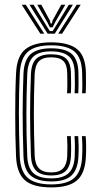

<svg xmlns="http://www.w3.org/2000/svg" viewBox="-20 -787 426 814"><path d="M197.5 7.5Q119.5 7.5 85.2 -23.2Q51 -54 48 -123.8Q46 -168.5 45.2 -213.8Q44.5 -259 44.5 -303.5Q44.5 -348 45.2 -391.2Q46 -434.5 48 -475.8Q51.2 -549.2 87.8 -578.4Q124.2 -607.5 196.8 -607.5Q271.5 -607.5 307.1 -578.5Q342.8 -549.5 344.2 -478.5Q344.5 -460 344.5 -436.6Q344.5 -413.2 343.2 -391.5H328Q329.2 -410 329.1 -431.8Q329 -453.5 328.2 -478Q327 -540.8 296.4 -567.8Q265.8 -594.8 196.8 -594.8Q128.5 -594.8 97.6 -567Q66.8 -539.2 63.8 -474.8Q62 -437 61.1 -395.8Q60.2 -354.5 60.1 -310.5Q60 -266.5 61 -219.8Q62 -173 63.8 -123.8Q66.5 -59.8 98.2 -32.5Q130 -5.2 197.5 -5.2Q265 -5.2 295.2 -33Q325.5 -60.8 328.2 -123.5Q329.5 -148.2 329.1 -169.6Q328.8 -191 327.2 -209.8H343.2Q344.8 -191.5 345.1 -170Q345.5 -148.5 344.2 -123Q341.2 -53.2 307.1 -22.9Q273 7.5 197.5 7.5ZM197.5 -17.8Q139 -17.8 110.5 -42.2Q82 -66.8 79.5 -124.5Q77.8 -173.2 76.9 -219Q76 -264.8 76 -307.9Q76 -351 77 -392.4Q78 -433.8 79.5 -473.8Q82 -533.5 110.4 -557.9Q138.8 -582.2 196.8 -582.2Q256.8 -582.2 284.1 -558.4Q311.5 -534.5 312.5 -477.5Q313 -454.2 313 -433.4Q313 -412.5 312 -391.5H296.2Q297.5 -410.5 297.4 -432.5Q297.2 -454.5 296.8 -477.2Q295.8 -528 271.5 -548.6Q247.2 -569.2 196.8 -569.2Q144.5 -569.2 121.1 -546.8Q97.8 -524.2 95.5 -473Q93.8 -431 92.9 -389.5Q92 -348 91.9 -305.4Q91.8 -262.8 92.6 -218.2Q93.5 -173.8 95.5 -125.5Q97.5 -75.8 121.4 -53.2Q145.2 -30.8 197.5 -30.8Q247.8 -30.8 271.1 -53Q294.5 -75.2 296.8 -124.2Q297.8 -146 297.6 -167Q297.5 -188 295.8 -209.8H311.5Q313 -189.2 313.4 -169.4Q313.8 -149.5 312.5 -123.8Q310 -68.5 283.2 -43.1Q256.5 -17.8 197.5 -17.8ZM197.5 -43.2Q153 -43.2 133 -63.6Q113 -84 111.2 -126.2Q109.5 -175.2 108.5 -219.1Q107.5 -263 107.5 -304.2Q107.5 -345.5 108.5 -387Q109.5 -428.5 111.2 -473Q113.2 -517.8 133.1 -537.2Q153 -556.8 196.8 -556.8Q240.8 -556.8 260.4 -538.4Q280 -520 280.8 -476.2Q281.2 -459.2 281.5 -436.5Q281.8 -413.8 280.2 -391.5H264.2Q265.8 -414 265.5 -434.5Q265.2 -455 265 -476.2Q264.5 -512.5 248.6 -528.2Q232.8 -544 196.8 -544Q161.2 -544 144.9 -527.1Q128.5 -510.2 126.8 -470.5Q125.2 -428.8 124.4 -388Q123.5 -347.2 123.5 -305.5Q123.5 -263.8 124.4 -219.6Q125.2 -175.5 127 -126.8Q128.5 -91.2 145 -73.6Q161.5 -56 197.5 -56Q232.5 -56 248.2 -74Q264 -92 265 -125.5Q266 -148.2 265.8 -168.4Q265.5 -188.5 264.2 -209.8H280.2Q281.2 -190.2 281.5 -168.9Q281.8 -147.5 280.8 -125Q279.2 -83.5 259.8 -63.4Q240.2 -43.2 197.5 -43.2ZM72.2 -766.8H89.2L167.5 -644.2H151ZM105.2 -766.8H122.5L175.8 -679.5L191.2 -655.2H203.2L218.5 -679.5L271.8 -766.8H289L212.2 -644.2H182ZM138 -766.8H155.2L191.2 -700.2L194.5 -687.5H200L203 -700.2L239.5 -766.8H256.8L213.2 -691.5L203.2 -671.2H191.2L181.2 -691.5ZM305 -766.8H322L243.2 -644.2H226.8Z"/></svg>

Font: Big Shoulders Inline Text Thin
Style: Regular
Weight: 400
Version: Version 2.002